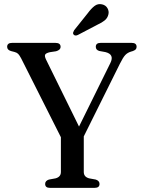

<svg xmlns="http://www.w3.org/2000/svg" viewBox="-20 -907 691 927"><path d="M460.5 -19Q460.5 0 437 0H221Q198 0 198 -19Q198 -34 216 -40L248.5 -46Q274 -53 274 -76.5V-244.5L82 -625.5Q74 -640.5 67.8 -646.8Q61.5 -653 50.5 -656L33 -660.5Q14.5 -666 14.5 -681Q14.5 -700 38.5 -700H247.5Q272.5 -700 272.5 -681Q272.5 -665.5 250.5 -659.5L220.5 -655Q201.5 -650.5 198 -643.2Q194.5 -636 202 -620L361.5 -296L513 -603Q533.5 -644.5 489 -655.5L459 -661Q442.5 -666 442.5 -681Q442.5 -700 466 -700H616Q639.5 -700 639.5 -681Q639.5 -674 635.8 -669.2Q632 -664.5 621.5 -660.5L613 -658Q596 -653 585 -641.5Q574 -630 559 -599.5L384.5 -248.5V-76.5Q384.5 -53 410 -46L442.5 -40Q460.5 -34 460.5 -19ZM403.5 -843Q420.5 -866 436.5 -878.2Q452.5 -890.5 472.5 -886Q490.5 -882 498.8 -867.5Q507 -853 503.5 -838Q499.5 -820 485.8 -808.8Q472 -797.5 450 -787.5L355.5 -738Q342 -732 335 -740.5Q331.5 -745 333.2 -750.5Q335 -756 338 -761Z"/></svg>

Font: Fraunces 72pt Soft
Style: Regular
Weight: 400
Version: Version 1.000;[b76b70a41]